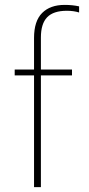

<svg xmlns="http://www.w3.org/2000/svg" viewBox="-20 -764 363 784"><path d="M119 -456H40V-480H119V-609Q119 -678 152 -711Q185 -744 244 -744Q276 -744 303 -738V-713Q281 -720 253 -720Q198 -720 172.5 -693.5Q147 -667 147 -611V-480H274V-456H147V0H119Z"/></svg>

Font: Prompt Thin
Style: Regular
Weight: 250
Designer: Katatrad Team
Foundry: CadsonDemak
Version: Version 1.001